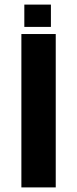

<svg xmlns="http://www.w3.org/2000/svg" viewBox="-20 -815 335 835"><path d="M73 0V-667H222.4V0ZM85.8 -698V-795H201.4V-698Z"/></svg>

Font: Maven Pro VF Beta
Style: Regular
Weight: 400
Designer: Joe Prince
Foundry: Joe Prince
Version: Version 2.002